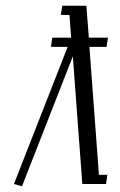

<svg xmlns="http://www.w3.org/2000/svg" viewBox="-20 -644 420 672"><path d="M28.8 0 216.8 -480H158.2L163.1 -512.2H229L223.1 -591.8H192.9L198.2 -624H282.2L291 -512.2H357.9L353 -480H293L326.2 -32.2H356L351.1 0H268.1L234.9 -446.8L57.1 7.8Z"/></svg>

Font: Gawaa
Style: Italic
Weight: 400
Designer: T. Christopher White
Version: Version 1.0